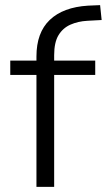

<svg xmlns="http://www.w3.org/2000/svg" viewBox="-20 -728 418 748"><path d="M122 0V-436H20V-492H139L122 -475V-508Q122 -601 174 -650.5Q226 -700 323 -706L370 -708L376 -650L320 -647Q284 -645 254.5 -632Q225 -619 208 -591Q191 -563 191 -513V-482L179 -492H351V-436H191V0Z"/></svg>

Font: Nunito Sans 8pt Light
Style: Regular
Weight: 300
Version: Version 3.101;gftools[0.9.27]